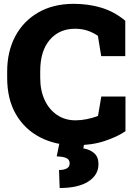

<svg xmlns="http://www.w3.org/2000/svg" viewBox="-20 -741 694 993"><path d="M368.7 10.3Q267.1 10.3 187.5 -30.8Q107.9 -71.8 62.5 -149.7Q17.1 -227.5 17.1 -338.9V-371.6Q17.1 -474.1 58.8 -553Q100.6 -631.8 178 -676.5Q255.4 -721.2 361.8 -721.2Q436 -721.2 503.2 -701.4Q570.3 -681.6 627.9 -633.8V-450.7H503.4L486.3 -555.7Q461.4 -572.8 432.6 -582.5Q403.8 -592.3 367.7 -592.3Q286.6 -592.3 237.3 -534.9Q188 -477.5 188 -372.6V-338.9Q188 -273.4 210.9 -223.9Q233.9 -174.3 275.1 -146.5Q316.4 -118.7 370.6 -118.7Q399.4 -118.7 429.2 -124.8Q459 -130.9 486.8 -141.1L503.9 -241.7H628.9V-62.5Q586.4 -33.2 520.5 -11.5Q454.6 10.3 368.7 10.3ZM288.6 231.4 285.2 138.2Q311 138.2 325.7 129.9Q340.3 121.6 340.3 104Q340.3 84.5 323.5 76.7Q306.6 68.8 273.4 67.9L288.1 -4.9H416L411.1 26.4Q444.3 31.7 466.8 51Q489.3 70.3 489.3 107.9Q489.3 164.1 436.8 197.8Q384.3 231.4 288.6 231.4Z"/></svg>

Font: Roboto Slab Black
Style: Regular
Weight: 900
Designer: Google
Version: Version 2.000; ttfautohint (v1.8.1.43-b0c9)